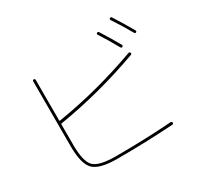

<svg xmlns="http://www.w3.org/2000/svg" viewBox="-171 -1053 1342 1284"><g transform="rotate(-30 500.0 -411.0)"><path d="M778.3 -626Q730.5 -711.9 689.5 -774.4Q684.6 -783.2 692.4 -788.1Q701.2 -793 706.1 -785.2Q755.9 -707 795.9 -635.7Q800.8 -627 792 -622.1Q783.2 -617.2 778.3 -626ZM906.2 -665Q868.2 -733.4 813.5 -816.4Q808.6 -825.2 816.4 -830.1Q825.2 -835 830.1 -827.1Q874 -759.8 922.9 -673.8Q927.7 -665 919.9 -660.2Q912.1 -655.3 906.2 -665ZM389.6 9.8Q252.9 9.8 206.5 -36.6Q160.2 -83 160.2 -219.7V-719.7Q160.2 -729.5 169.9 -730Q179.7 -730.5 179.7 -719.7V-407.2Q179.7 -403.3 184.6 -403.3Q499 -454.1 807.6 -566.4Q815.4 -569.3 819.8 -560.1Q824.2 -550.8 814.5 -546.9Q499 -432.6 184.6 -381.8Q179.7 -381.8 179.7 -377V-219.7Q179.7 -89.8 219.7 -49.8Q259.8 -9.8 389.6 -9.8Q611.3 -9.8 819.3 -24.4Q830.1 -24.4 830.1 -14.6Q830.1 -3.9 820.3 -3.9Q610.4 9.8 389.6 9.8Z"/></g></svg>

Font: Rounded-X Mgen+ 1mn thin
Style: Regular
Weight: 100
Designer: [Source Han Sans]
Ryoko NISHIZUKA  (kana & ideographs); Paul D. Hunt (Latin, Greek & Cyrillic); Wenlong ZHANG  (bopomofo
Version: Version 1.059.20150602